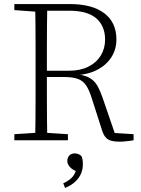

<svg xmlns="http://www.w3.org/2000/svg" viewBox="-20 -694 700 950"><path d="M51 0V-30L175 -38H193L316 -30V0ZM154 0Q155 -51 155.5 -102Q156 -153 156 -205Q156 -257 156 -309V-365Q156 -417 156 -468.5Q156 -520 155.5 -571.5Q155 -623 154 -674H214Q213 -622 212.5 -569Q212 -516 212 -459Q212 -402 212 -336V-319Q212 -263 212 -209.5Q212 -156 212.5 -104Q213 -52 214 0ZM572 7Q530 7 512.5 -5.5Q495 -18 486 -46L433 -211Q421 -249 406 -271.5Q391 -294 365.5 -303.5Q340 -313 296 -313H185V-344H321Q377 -344 417 -364Q457 -384 478.5 -419Q500 -454 500 -498Q500 -565 456.5 -603Q413 -641 322 -641H185V-674H325Q436 -674 496 -628.5Q556 -583 556 -499Q556 -450 531.5 -411.5Q507 -373 463 -349.5Q419 -326 358 -322V-326Q386 -324 406 -316.5Q426 -309 440.5 -296Q455 -283 465.5 -263Q476 -243 486 -215L553 -20L530 -37L641 -30V0Q633 2 622.5 3Q612 4 599.5 5.5Q587 7 572 7ZM51 -644V-674H182V-635H174ZM390 120Q390 144 380.5 166Q371 188 351 206Q331 224 302 236L293 213Q323 199 338.5 181.5Q354 164 359 135L366 157Q337 146 325 131.5Q313 117 313 103Q313 87 322.5 76Q332 65 350 65Q360 65 368 68.5Q376 72 383 78Q387 88 388.5 96.5Q390 105 390 120Z"/></svg>

Font: Source Serif 4 18pt Light
Style: Regular
Weight: 300
Designer: Frank Grießhammer
Foundry: Adobe Systems Incorporated
Version: Version 4.004;hotconv 1.0.116;makeotfexe 2.5.65601